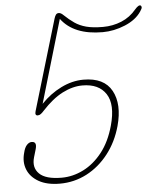

<svg xmlns="http://www.w3.org/2000/svg" viewBox="-52 -760 685 814"><g transform="rotate(-5 290.5 -352.5)"><path d="M30.5 -134.5Q35.5 -156 45.2 -166.5Q55 -177 66 -177Q89.5 -177 80.5 -145.5L70.5 -111.5Q58 -68.5 85 -41.8Q112 -15 180 -15Q227.5 -15 272.5 -37.5Q317.5 -60 352.8 -104.8Q388 -149.5 406.5 -216.5Q431 -304.5 401 -350.8Q371 -397 301 -397Q259.5 -397 216 -374.8Q172.5 -352.5 128.5 -304.5Q121.5 -296.5 115.2 -291.8Q109 -287 102 -287Q88.5 -287 94 -305.5L208.5 -690Q211.5 -700 215.8 -705.8Q220 -711.5 228 -711.5Q237 -711.5 247.5 -701Q269 -680.5 290 -666Q311 -651.5 339 -644Q367 -636.5 410 -636.5Q452 -636.5 489 -651.8Q526 -667 552.5 -699Q569.5 -718.5 577.5 -712.5Q580 -710.5 580.5 -705.5Q581 -700.5 572.5 -688Q550 -654 502.5 -634.2Q455 -614.5 407 -614.5Q284 -614.5 230.5 -686.5L126.5 -334Q164.5 -374 212 -397.5Q259.5 -421 307.5 -421Q395.5 -421 427.5 -362.2Q459.5 -303.5 434.5 -212.5Q416 -146 377 -96Q338 -46 284.8 -18.2Q231.5 9.5 170.5 9.5Q115.5 9.5 80.5 -10.5Q45.5 -30.5 32.5 -63.2Q19.5 -96 30.5 -134.5Z"/></g></svg>

Font: Fraunces 144pt S100 Thin
Style: Italic
Weight: 100
Italic angle: -16°
Version: Version 1.000; ttfautohint (v1.8.3)